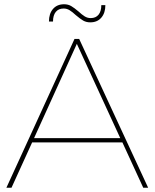

<svg xmlns="http://www.w3.org/2000/svg" viewBox="-20 -882 726 902"><path d="M555 -213H131L34 0H10L330 -699H352L676 0H653ZM545 -233 341 -676 140 -233ZM404 -777Q385 -777 370.5 -785.5Q356 -794 336 -811Q320 -826 307 -834Q294 -842 279 -842Q255 -842 242 -826Q229 -810 229 -781H210Q210 -818 229 -840Q248 -862 281 -862Q300 -862 314.5 -853.5Q329 -845 349 -828Q365 -813 378 -805Q391 -797 406 -797Q430 -797 443 -813Q456 -829 456 -858H475Q475 -821 456 -799Q437 -777 404 -777Z"/></svg>

Font: Montserrat-Arabic Thin
Style: Regular
Weight: 250
Designer: Mohamed Gaber
Foundry: Kief Type Foundry
Version: Version 5.008